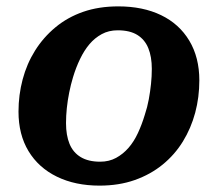

<svg xmlns="http://www.w3.org/2000/svg" viewBox="-20 -569 683 602"><path d="M434 -209Q442 -233 446.5 -257.5Q451 -282 453.5 -306Q456 -330 456 -353Q456 -391 445 -418Q434 -445 410.5 -459.5Q387 -474 349 -474Q321 -474 299 -462Q277 -450 260.5 -430.5Q244 -411 231 -384Q218 -357 209 -327Q202 -304 197 -279Q192 -254 189.5 -230Q187 -206 187 -183Q187 -145 198 -118Q209 -91 233 -76.5Q257 -62 294 -62Q322 -62 344 -74Q366 -86 383 -105.5Q400 -125 412.5 -152Q425 -179 434 -209ZM38 -219Q38 -271 51 -320Q64 -369 90 -410.5Q116 -452 154 -483.5Q192 -515 241 -532Q290 -549 351 -549Q428 -549 485 -521.5Q542 -494 573.5 -441.5Q605 -389 605 -317Q605 -264 592 -215.5Q579 -167 553.5 -125.5Q528 -84 490 -53Q452 -22 402.5 -4.5Q353 13 292 13Q216 13 158.5 -15Q101 -43 69.5 -95Q38 -147 38 -219Z"/></svg>

Font: Roboto Serif SemiBold
Style: Italic
Weight: 600
Italic angle: -10°
Version: Version 1.007